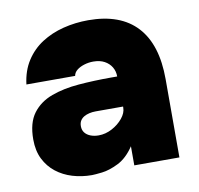

<svg xmlns="http://www.w3.org/2000/svg" viewBox="-66 -606 708 683"><g transform="rotate(-10 288.0 -264.5)"><path d="M213 8Q176 8 143 -2Q110 -12 84.5 -32Q59 -52 44 -82Q29 -112 29 -153Q29 -213 54.5 -247Q80 -281 123.5 -297Q167 -313 222.5 -317.5Q278 -322 338 -322H362Q362 -341 353 -356Q344 -371 327.5 -380Q311 -389 287 -389Q270 -389 254 -384Q238 -379 227.5 -370.5Q217 -362 215 -350H39Q45 -399 68 -434.5Q91 -470 126 -492.5Q161 -515 204.5 -526Q248 -537 295 -537Q411 -537 470.5 -472.5Q530 -408 530 -283V0H367V-69Q341 -30 308.5 -14Q276 2 249.5 5Q223 8 213 8ZM261 -127Q286 -127 309.5 -139.5Q333 -152 348.5 -171Q364 -190 364 -209V-213H265Q253 -213 242 -210.5Q231 -208 222.5 -203Q214 -198 209 -190Q204 -182 204 -170Q204 -156 211.5 -146.5Q219 -137 232 -132Q245 -127 261 -127Z"/></g></svg>

Font: Onest Black
Style: Regular
Weight: 900
Designer: Dmitri Voloshin, Andrey Kudryavtsev
Foundry: Dmitri Voloshin, Andrey Kudryavtsev
Version: Version 1.000;gftools[0.9.33]